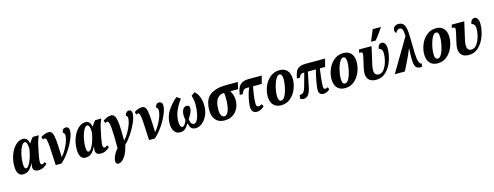

<svg xmlns="http://www.w3.org/2000/svg" viewBox="-23 -1830 7982 3103"><g transform="rotate(-15 3967.5 -278.0)"><path d="M42 -154Q42 -258 76.5 -348.5Q111 -439 168.5 -492.5Q226 -546 290 -546Q329 -546 354 -519Q379 -492 385 -444H387Q406 -476 421.5 -498Q437 -520 455 -536H555Q534 -490 521 -448Q508 -406 496 -345L474 -236Q458 -156 458 -116Q458 -95 465 -82Q472 -69 484 -69Q496 -69 507 -74.5Q518 -80 533 -93L555 -60Q528 -29 489.5 -10Q451 9 405 9Q316 9 316 -70Q316 -97 326 -129H322Q296 -81 274 -52.5Q252 -24 221.5 -7.5Q191 9 148 9Q93 9 67.5 -35Q42 -79 42 -154ZM338 -295 351 -362Q351 -419 339.5 -453Q328 -487 305 -487Q276 -487 248 -437Q220 -387 203 -311.5Q186 -236 186 -165Q186 -115 194.5 -94Q203 -73 219 -73Q245 -73 269.5 -112Q294 -151 312 -203Q330 -255 338 -295Z M632 -462Q626 -462 617.5 -459Q609 -456 603 -451L587 -496Q619 -519 654 -531Q689 -543 720 -543Q762 -543 781 -503.5Q800 -464 807.5 -378.5Q815 -293 821 -98Q880 -164 925 -260.5Q970 -357 970 -423Q970 -442 962 -457Q954 -472 939 -477Q950 -546 1006 -546Q1032 -546 1047 -528.5Q1062 -511 1062 -480Q1062 -416 1020.5 -322.5Q979 -229 915 -140Q851 -51 790 0H694Q685 -212 678 -306Q671 -400 661 -431Q651 -462 632 -462Z M1087 -154Q1087 -258 1121.5 -348.5Q1156 -439 1213.5 -492.5Q1271 -546 1335 -546Q1374 -546 1399 -519Q1424 -492 1430 -444H1432Q1451 -476 1466.5 -498Q1482 -520 1500 -536H1600Q1579 -490 1566 -448Q1553 -406 1541 -345L1519 -236Q1503 -156 1503 -116Q1503 -95 1510 -82Q1517 -69 1529 -69Q1541 -69 1552 -74.5Q1563 -80 1578 -93L1600 -60Q1573 -29 1534.5 -10Q1496 9 1450 9Q1361 9 1361 -70Q1361 -97 1371 -129H1367Q1341 -81 1319 -52.5Q1297 -24 1266.5 -7.5Q1236 9 1193 9Q1138 9 1112.5 -35Q1087 -79 1087 -154ZM1383 -295 1396 -362Q1396 -419 1384.5 -453Q1373 -487 1350 -487Q1321 -487 1293 -437Q1265 -387 1248 -311.5Q1231 -236 1231 -165Q1231 -115 1239.5 -94Q1248 -73 1264 -73Q1290 -73 1314.5 -112Q1339 -151 1357 -203Q1375 -255 1383 -295Z M1638 194Q1638 146 1665 90Q1692 34 1730 -6Q1730 -234 1720.5 -348Q1711 -462 1680 -462Q1662 -462 1642 -449L1630 -494Q1664 -517 1696 -530.5Q1728 -544 1765 -544Q1807 -544 1828 -501.5Q1849 -459 1857 -365Q1865 -271 1864 -95Q1907 -139 1943.5 -202.5Q1980 -266 2001.5 -327Q2023 -388 2023 -426Q2023 -466 1994 -476Q2002 -511 2019.5 -528.5Q2037 -546 2062 -546Q2087 -546 2099.5 -530Q2112 -514 2112 -487Q2112 -423 2072 -332Q2032 -241 1973.5 -156Q1915 -71 1864 -25Q1838 95 1787.5 167.5Q1737 240 1679 240Q1659 240 1648.5 226.5Q1638 213 1638 194Z M2194 -462Q2188 -462 2179.5 -459Q2171 -456 2165 -451L2149 -496Q2181 -519 2216 -531Q2251 -543 2282 -543Q2324 -543 2343 -503.5Q2362 -464 2369.5 -378.5Q2377 -293 2383 -98Q2442 -164 2487 -260.5Q2532 -357 2532 -423Q2532 -442 2524 -457Q2516 -472 2501 -477Q2512 -546 2568 -546Q2594 -546 2609 -528.5Q2624 -511 2624 -480Q2624 -416 2582.5 -322.5Q2541 -229 2477 -140Q2413 -51 2352 0H2256Q2247 -212 2240 -306Q2233 -400 2223 -431Q2213 -462 2194 -462Z M2645 -166Q2645 -289 2709.5 -386Q2774 -483 2863 -557L2926 -514Q2865 -435 2827 -347Q2789 -259 2789 -167Q2789 -117 2801 -91.5Q2813 -66 2830 -66Q2854 -66 2874 -93.5Q2894 -121 2908 -164Q2904 -173 2901 -193.5Q2898 -214 2898 -236Q2898 -303 2921 -340Q2944 -377 2983 -377Q3033 -377 3033 -326Q3033 -290 3012.5 -247Q2992 -204 2963 -164Q2970 -65 3026 -65Q3056 -65 3079.5 -106.5Q3103 -148 3116.5 -216Q3130 -284 3130 -359Q3130 -400 3123 -441.5Q3116 -483 3105 -514L3166 -556Q3218 -512 3241.5 -441Q3265 -370 3262 -291Q3261 -208 3227.5 -139Q3194 -70 3142.5 -30Q3091 10 3038 10Q2986 10 2962 -17.5Q2938 -45 2925 -98H2922Q2893 -46 2860 -18Q2827 10 2776 10Q2717 10 2681 -37Q2645 -84 2645 -166Z M3320 -208Q3320 -394 3419.5 -465Q3519 -536 3692 -536H3884L3858 -422H3727Q3745 -397 3760.5 -355.5Q3776 -314 3776 -266Q3776 -187 3744.5 -124Q3713 -61 3655 -25.5Q3597 10 3520 10Q3424 10 3372 -49Q3320 -108 3320 -208ZM3631 -327Q3631 -382 3624 -422H3615Q3554 -422 3509 -367.5Q3464 -313 3464 -181Q3464 -122 3482.5 -88.5Q3501 -55 3531 -55Q3577 -55 3604 -125.5Q3631 -196 3631 -327Z M3969 -98Q3969 -157 3989 -247Q4009 -337 4039 -405H3992Q3937 -405 3910 -325H3860Q3870 -401 3892.5 -446.5Q3915 -492 3957.5 -514Q4000 -536 4071 -536H4285L4249 -405H4104Q4090 -339 4079.5 -260.5Q4069 -182 4069 -128Q4069 -97 4078.5 -82.5Q4088 -68 4108 -68Q4132 -68 4165 -88L4185 -48Q4127 10 4055 10Q4017 10 3993 -17Q3969 -44 3969 -98Z M4290 -188Q4290 -269 4324 -352Q4358 -435 4425 -490.5Q4492 -546 4585 -546Q4661 -546 4708.5 -497Q4756 -448 4756 -349Q4756 -270 4723 -186.5Q4690 -103 4624 -46.5Q4558 10 4464 10Q4384 10 4337 -41Q4290 -92 4290 -188ZM4612 -383Q4612 -478 4564 -478Q4530 -478 4500.5 -424Q4471 -370 4453.5 -294Q4436 -218 4436 -158Q4436 -63 4485 -63Q4522 -63 4551 -118.5Q4580 -174 4596 -250.5Q4612 -327 4612 -383Z M5096 -81Q5096 -124 5114 -222Q5132 -320 5155 -405H5021L4969 -151Q4952 -70 4921 -32.5Q4890 5 4836 5Q4812 5 4785 -15L4797 -74Q4821 -74 4838 -81Q4855 -88 4871 -112Q4887 -136 4900 -184L4961 -405H4944Q4917 -405 4898.5 -388Q4880 -371 4871 -342H4821Q4834 -416 4854.5 -457Q4875 -498 4914.5 -517Q4954 -536 5023 -536H5344L5310 -405H5221Q5210 -334 5201 -244.5Q5192 -155 5192 -112Q5192 -63 5224 -63Q5241 -63 5267 -78L5280 -37Q5254 -15 5229 -3.5Q5204 8 5172 8Q5136 8 5116 -14Q5096 -36 5096 -81Z M5358 -188Q5358 -269 5392 -352Q5426 -435 5493 -490.5Q5560 -546 5653 -546Q5729 -546 5776.5 -497Q5824 -448 5824 -349Q5824 -270 5791 -186.5Q5758 -103 5692 -46.5Q5626 10 5532 10Q5452 10 5405 -41Q5358 -92 5358 -188ZM5680 -383Q5680 -478 5632 -478Q5598 -478 5568.5 -424Q5539 -370 5521.5 -294Q5504 -218 5504 -158Q5504 -63 5553 -63Q5590 -63 5619 -118.5Q5648 -174 5664 -250.5Q5680 -327 5680 -383Z M5897 -141Q5897 -185 5915 -257L5945 -387Q5955 -434 5955 -455Q5955 -470 5947 -476Q5939 -482 5920 -482H5900L5912 -536H6122L6054 -236Q6044 -190 6044 -156Q6044 -64 6119 -64Q6168 -64 6205.5 -112Q6243 -160 6263.5 -232.5Q6284 -305 6284 -374Q6284 -414 6267 -436Q6250 -458 6222 -464Q6227 -502 6245.5 -524Q6264 -546 6293 -546Q6326 -546 6345 -514Q6364 -482 6364 -427Q6364 -331 6328.5 -229Q6293 -127 6223.5 -58.5Q6154 10 6058 10Q5977 10 5937 -30Q5897 -70 5897 -141ZM6138 -620Q6182 -720 6211 -796H6345L6341 -784Q6269 -673 6210 -606H6135Z M6693 -550Q6692 -630 6677.5 -661Q6663 -692 6631 -692Q6610 -692 6593.5 -677Q6577 -662 6561 -637Q6541 -655 6541 -689Q6541 -725 6566 -747.5Q6591 -770 6633 -770Q6702 -770 6730 -715Q6758 -660 6760 -542L6767 -242Q6769 -156 6786 -105Q6803 -54 6831 -54H6835L6821 0H6803Q6767 0 6744 -12.5Q6721 -25 6709 -57Q6697 -89 6695 -147L6694 -190Q6694 -258 6700 -342H6696Q6687 -318 6666.5 -271.5Q6646 -225 6629 -189L6536 0H6367Z M6909 -188Q6909 -269 6943 -352Q6977 -435 7044 -490.5Q7111 -546 7204 -546Q7280 -546 7327.5 -497Q7375 -448 7375 -349Q7375 -270 7342 -186.5Q7309 -103 7243 -46.5Q7177 10 7083 10Q7003 10 6956 -41Q6909 -92 6909 -188ZM7231 -383Q7231 -478 7183 -478Q7149 -478 7119.5 -424Q7090 -370 7072.5 -294Q7055 -218 7055 -158Q7055 -63 7104 -63Q7141 -63 7170 -118.5Q7199 -174 7215 -250.5Q7231 -327 7231 -383Z M7448 -141Q7448 -185 7466 -257L7496 -387Q7506 -434 7506 -455Q7506 -470 7498 -476Q7490 -482 7471 -482H7451L7463 -536H7673L7605 -236Q7595 -190 7595 -156Q7595 -64 7670 -64Q7719 -64 7756.5 -112Q7794 -160 7814.5 -232.5Q7835 -305 7835 -374Q7835 -414 7818 -436Q7801 -458 7773 -464Q7778 -502 7796.5 -524Q7815 -546 7844 -546Q7877 -546 7896 -514Q7915 -482 7915 -427Q7915 -331 7879.5 -229Q7844 -127 7774.5 -58.5Q7705 10 7609 10Q7528 10 7488 -30Q7448 -70 7448 -141Z"/></g></svg>

Font: Noto Serif CondExtraBold
Style: Italic
Weight: 800
Width: 3
Italic angle: -12°
Designer: Monotype Design Team
Foundry: Monotype Imaging Inc.
Version: Version 1.001